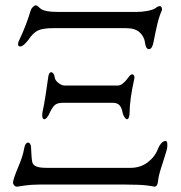

<svg xmlns="http://www.w3.org/2000/svg" viewBox="-20 -695 680 723"><path d="M526 -535Q523 -557 506 -573Q489 -589 454 -589H181Q141 -589 122.5 -580Q104 -571 87 -545Q81 -537 72 -528.5Q63 -520 56 -520Q48 -520 48 -529Q48 -536 52 -543Q80 -602 96 -657Q99 -665 105 -670Q111 -675 115 -675Q120 -675 131 -664Q145 -650 200 -650H492Q515 -650 535.5 -654Q556 -658 565 -664Q575 -672 582 -672Q585 -672 587.5 -668.5Q590 -665 590 -661Q590 -657 589 -655Q579 -632 572.5 -604.5Q566 -577 558 -536Q553 -510 541 -510Q534 -510 530.5 -517.5Q527 -525 526 -535ZM442 -269Q439 -288 430.5 -298Q422 -308 404 -308H218Q196 -308 186.5 -299.5Q177 -291 167 -270Q164 -262 158 -254Q152 -246 147 -246Q139 -246 139 -262Q139 -268 141 -278Q145 -294 151.5 -335.5Q158 -377 161 -400Q163 -423 173 -423Q177 -423 181 -418Q185 -413 186 -404Q187 -393 199.5 -383Q212 -373 223 -373H424Q433 -373 443 -381Q453 -389 460 -399Q465 -406 469 -410.5Q473 -415 478 -415Q482 -415 484.5 -411Q487 -407 486 -400Q468 -319 468 -270Q468 -261 465.5 -253.5Q463 -246 458 -246Q454 -246 449 -253.5Q444 -261 442 -269ZM29 -7Q29 -19 49 -67Q66 -106 71 -136Q75 -158 86 -158Q91 -158 94 -152Q97 -146 97 -139L98 -119Q99 -95 101.5 -84.5Q104 -74 116 -68.5Q128 -63 155 -63H472Q509 -63 536.5 -84Q564 -105 575 -135Q578 -144 586 -154Q594 -164 603 -164Q610 -164 610 -153V-143Q610 -134 597 -95Q596 -91 586.5 -62Q577 -33 575 -12Q573 8 561 8Q561 7 534.5 3.5Q508 0 452 0H129Q98 0 74 3.5Q50 7 44 8Q38 8 33.5 3Q29 -2 29 -7Z"/></svg>

Font: EB Garamond
Style: Regular
Weight: 400
Designer: Georg Duffner and Octavio Pardo
Foundry: Georg Duffner
Version: Version 1.000; ttfautohint (v1.6)